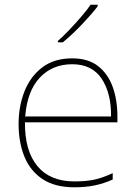

<svg xmlns="http://www.w3.org/2000/svg" viewBox="-20 -786 580 816"><path d="M287 -538Q355 -538 397 -505Q439 -472 459 -416.5Q479 -361 479 -291V-266H86Q85 -145 139 -80Q193 -15 296 -15Q344 -15 378.5 -22Q413 -29 459 -50V-23Q421 -6 382.5 2Q344 10 296 10Q213 10 160.5 -25Q108 -60 83.5 -121Q59 -182 59 -259Q59 -334 84 -397.5Q109 -461 159.5 -499.5Q210 -538 287 -538ZM287 -513Q203 -513 149.5 -456.5Q96 -400 87 -291H452Q453 -390 412 -451.5Q371 -513 287 -513ZM395 -759Q369 -725 328 -682Q287 -639 247 -606H226V-612Q249 -632 275.5 -660Q302 -688 326.5 -716.5Q351 -745 365 -766H395Z"/></svg>

Font: Noto Sans Khmer UI Thin
Style: Regular
Weight: 100
Designer: Danh Hong and the Monotype Design Team
Foundry: Monotype Imaging Inc.
Version: Version 2.002; ttfautohint (v1.8.4.7-5d5b)